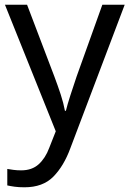

<svg xmlns="http://www.w3.org/2000/svg" viewBox="-20 -556 550 816"><path d="M1 -536H95L211 -231Q226 -191 238 -154.5Q250 -118 256 -85H260Q266 -110 279 -150.5Q292 -191 306 -232L415 -536H510L279 74Q251 150 206.5 195Q162 240 84 240Q60 240 42 237.5Q24 235 11 232V162Q22 164 37.5 166Q53 168 70 168Q116 168 144.5 142Q173 116 189 73L217 2Z"/></svg>

Font: Noto Kufi Arabic
Style: Regular
Weight: 400
Designer: Monotype Design Team, David Williams, Khaled Hosny
Foundry: Google LLC
Version: Version 2.109; ttfautohint (v1.8.4.7-5d5b)